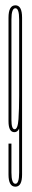

<svg xmlns="http://www.w3.org/2000/svg" viewBox="-20 -698 120 722"><path d="M38 4Q12 4 12 -41.5Q12 -87 12 -158H23Q23 -91 23 -49Q23 -7 38 -7Q52 -7 52 -49Q52 -91 52 -371Q52 -583 52 -625Q52 -667 38 -667Q23 -667 23 -625Q23 -583 23 -437Q23 -282 23 -247Q23 -212 35 -212Q47 -212 49.5 -250Q52 -288 52 -338L62 -331Q62 -271 57.5 -236Q53 -201 34 -201Q12 -201 12 -242Q12 -283 12 -437Q12 -585 12 -631.5Q12 -678 38 -678Q63 -678 63 -631.5Q63 -585 63 -371Q63 -87 63 -41.5Q63 4 38 4Z"/></svg>

Font: Anybody UltraCondensed Thin
Style: Regular
Weight: 100
Width: 1
Designer: Tyler Finck
Foundry: Etcetera Type Company
Version: Version 1.110